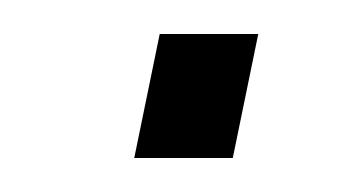

<svg xmlns="http://www.w3.org/2000/svg" viewBox="-20 -356 212 113"><path d="M59 -263 74 -336H132L117 -263Z"/></svg>

Font: Saira Semi Condensed ExtraLight
Style: Italic
Weight: 200
Width: 4
Italic angle: -12°
Designer: Hector Gatti with collaboration of the Omnibus-Type team
Foundry: Omnibus-Type
Version: Version 1.001; ttfautohint (v1.8)